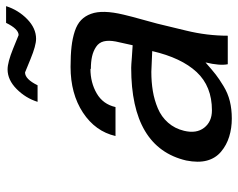

<svg xmlns="http://www.w3.org/2000/svg" viewBox="-95 -669 778 628"><g transform="rotate(-90 294.0 -355.0)"><path d="M180.2 -142.1Q170.4 -101.6 190.2 -76.2Q210 -50.8 247.1 -50.8Q325.7 -50.8 372.3 -100.8Q418.9 -150.9 440.9 -246.1Q375 -249 373 -249Q339.4 -249 310.3 -244.1Q281.2 -239.3 253.7 -227.8Q226.1 -216.3 206.8 -194.3Q187.5 -172.4 180.2 -142.1ZM382.8 -446.8V-448.2Q337.9 -448.2 302.5 -427.7Q267.1 -407.2 257.8 -366.2H163.1Q178.2 -432.1 239.7 -472.7Q301.3 -513.2 389.2 -513.2Q427.7 -513.2 455.6 -510Q483.4 -506.8 506.1 -499.3Q528.8 -491.7 542.2 -478.8Q555.7 -465.8 562.7 -446.5Q569.8 -427.2 569.1 -400.9Q568.4 -374.5 560.1 -339.8Q554.2 -314.5 543.2 -275.4Q532.2 -236.3 530.8 -230L509.8 -143.1L507.8 -134.8Q491.2 -66.9 491.2 1H397.9Q392.6 -24.9 403.8 -71.8Q378.9 -49.8 364.5 -38.6Q350.1 -27.3 326.4 -12.9Q302.7 1.5 276.9 7.8Q251 14.2 220.2 14.2Q188.5 14.2 160.9 5.6Q133.3 -2.9 111.8 -21Q90.3 -39.1 82.8 -67.1Q75.2 -95.2 83 -134.8Q125 -314.9 386.2 -314.9Q394 -314.9 420.7 -312.7Q447.3 -310.5 460 -310.1L472.2 -365.2Q476.6 -388.7 472.7 -404.5Q468.8 -420.4 454.8 -429.7Q440.9 -439 423.3 -442.9Q405.8 -446.8 382.8 -446.8ZM274.9 -621.1Q287.1 -660.2 316.9 -689.7Q346.7 -719.2 380.9 -719.2Q404.3 -719.2 448.7 -701.2L493.2 -683.1Q513.2 -683.1 533.2 -724.1H587.9Q575.2 -684.1 545.4 -655Q515.6 -626 481 -626Q459 -626 415.3 -644Q371.6 -662.1 371.1 -662.1Q349.1 -662.1 329.1 -621.1Z"/></g></svg>

Font: Perun
Style: Italic
Weight: 400
Italic angle: -12°
Foundry: Stefan Peev, Context Ltd
Version: Version 001.000